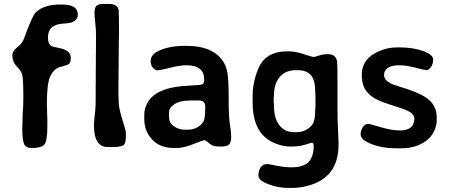

<svg xmlns="http://www.w3.org/2000/svg" viewBox="-20 -742 2273 972"><path d="M294.9 -719.2Q374 -718.8 374 -668.9Q374 -643.6 349.6 -630.9Q338.4 -625 298.8 -622.3Q259.3 -619.6 241 -602.1Q222.7 -584.5 222.7 -552.5Q222.7 -520.5 240.2 -508.8Q244.6 -505.9 275.9 -499.8Q307.1 -493.7 322.8 -481.9Q338.4 -470.2 338.4 -448Q338.4 -425.8 329.8 -419.2Q321.3 -412.6 300.8 -407.2Q280.3 -401.9 278.8 -401.4Q251.5 -391.1 234.4 -355.7Q217.3 -320.3 217.3 -216.8L218.3 -182.6Q218.8 -171.4 218.8 -160.2L219.7 -137.7Q219.7 -120.6 219.7 -103.5Q219.7 -25.9 203.6 -9.3Q187.5 7.3 139.2 7.3Q111.3 7.3 102.1 -12.5Q92.8 -32.2 92.8 -91.8L95.2 -171.4L95.7 -182.6L96.7 -194.3Q97.7 -209.5 97.7 -216.8L98.1 -239.3V-262.2Q98.1 -345.7 91.8 -365.7Q85.4 -385.7 64 -407.2Q42.5 -428.7 42.5 -462.4Q42.5 -483.4 67.9 -503.2Q93.3 -522.9 101.6 -546.9Q143.1 -662.6 162.6 -680.7Q204.1 -719.2 283.7 -719.2Z M617.2 -71.3V-49.3Q617.2 -13.7 602.8 -5.6Q588.4 2.4 551.8 2.4H525.9Q455.6 2.4 455.6 -107.9V-115.7L458.5 -147.9Q460 -162.1 460 -163.6L461.9 -179.2Q464.4 -206.1 464.4 -241.2V-311.5L464.8 -329.1V-382.8L465.3 -410.2V-463.9L465.8 -481.9V-535.6L466.3 -553.7Q466.3 -593.3 462.4 -624.5Q458.5 -655.8 458.5 -679Q458.5 -702.1 468 -712.2Q477.5 -722.2 505.9 -722.2H531.7Q575.7 -721.7 580.6 -691.4Q582.5 -677.7 582.5 -569.8L582 -560.5Q582 -551.8 582 -543L581.5 -534.2Q581.5 -525.4 581.5 -516.6L581.1 -489.7V-454.1L580.6 -444.8V-400.4L580.1 -391.1V-346.7L579.6 -319.8V-265.6L580.6 -231Q580.6 -195.3 598.9 -138.2Q617.2 -81.1 617.2 -71.3Z M836.4 -143.6Q836.4 -118.7 861.3 -102.1Q886.2 -85.4 915 -85.4H929.2Q978.5 -85.4 1006.3 -121.1Q1018.6 -136.7 1018.6 -184.6L1019 -190.4V-202.6Q1019 -233.4 986.3 -233.4H946.8Q893.1 -233.4 864.3 -215.3Q835.4 -197.3 835.4 -171.4V-153.3Q836.4 -146.5 836.4 -143.6ZM1013.7 -339.8Q1013.7 -411.6 923.3 -411.6Q890.1 -411.6 840.6 -398.9Q791 -386.2 777.8 -386.2Q764.6 -386.2 753.7 -399.4Q742.7 -412.6 742.7 -432.6Q742.7 -465.3 781.7 -483.9Q836.4 -509.8 913.6 -509.8H925.8Q1051.3 -509.8 1104.5 -438.5Q1125 -411.1 1131.3 -373.3Q1137.7 -335.4 1137.7 -241.9Q1137.7 -148.4 1144 -110.8Q1150.4 -73.2 1150.4 -48.1Q1150.4 -22.9 1140.6 -11.5Q1130.9 0 1098.6 0Q1066.4 0 1054.2 -6.3Q1042 -12.7 1031.5 -22.5Q1021 -32.2 1014.6 -32.2Q1008.3 -32.2 958.5 -12.5Q908.7 7.3 872.6 7.3H860.8Q790.5 7.3 750.5 -35.4Q710.4 -78.1 710.4 -138.7V-162.6Q710.4 -191.4 726.1 -220.7Q769 -301.8 938.5 -308.6Q997.1 -311 1005.4 -315.7Q1013.7 -320.3 1013.7 -339.8Z M1367.2 -202.6Q1367.2 -144 1394 -108.4Q1420.9 -72.8 1469.7 -72.8H1479Q1526.9 -72.8 1557.1 -106Q1575.2 -125.5 1575.2 -175.3Q1576.2 -185.1 1576.2 -189.5L1577.1 -212.9V-250.5L1576.7 -255.4V-264.6Q1575.7 -274.4 1575.7 -278.8Q1575.7 -335.9 1554.2 -361.3Q1532.7 -386.7 1486.3 -386.7H1476.6Q1425.3 -386.7 1396 -352.1Q1366.7 -317.4 1366.7 -256.8L1365.7 -247.1V-227.1Q1367.2 -212.4 1367.2 -202.6ZM1693.8 -9.3Q1693.8 147 1557.1 192.9Q1507.3 209.5 1455.6 209.5H1441.4Q1387.2 209.5 1337.6 190.2Q1288.1 170.9 1288.1 146.5Q1288.1 122.1 1299.6 105.2Q1311 88.4 1333.5 88.4Q1338.9 88.4 1379.6 96.7Q1420.4 105 1455.1 105Q1516.1 105 1542 78.1Q1567.9 51.3 1567.9 -2Q1567.9 -19.5 1557.6 -19.5L1522 -8.8Q1492.2 0 1452.6 0Q1413.1 0 1374.5 -15.6Q1335.4 -31.2 1310.1 -58.6Q1258.8 -113.8 1258.8 -225.6Q1258.8 -226.6 1258.8 -227.5V-255.9Q1258.8 -304.7 1273.2 -354Q1287.6 -403.3 1306.6 -428.2Q1347.7 -481.9 1430.7 -481.9H1443.8Q1471.2 -481.9 1506.8 -471.2L1531.2 -463.4Q1562.5 -453.6 1567.9 -453.6Q1573.2 -453.6 1595 -460.7Q1616.7 -467.8 1640.6 -467.8Q1680.2 -467.8 1686.5 -430.7Q1688.5 -419.4 1688.5 -327.6V-181.6L1689 -168Q1689 -154.3 1689 -140.6L1693.8 -22.5Z M1811.5 -362.8Q1811.5 -451.7 1912.6 -488.3Q1948.7 -502 1991.7 -502H2004.9Q2069.8 -502 2121.3 -484.1Q2172.9 -466.3 2172.9 -439.5Q2172.9 -418.5 2161.9 -402.8Q2150.9 -387.2 2139.9 -387.2Q2128.9 -387.2 2083 -399.4Q2037.1 -411.6 2000.7 -411.6Q1964.4 -411.6 1944.3 -398.9Q1924.3 -386.2 1924.3 -362.3Q1924.3 -338.4 1955.6 -320.8Q1968.8 -313.5 2004.9 -302.7Q2111.3 -271.5 2151.1 -237.1Q2190.9 -202.6 2190.9 -146.5V-133.8Q2190.9 -104.5 2176.8 -76.2Q2162.6 -47.9 2138.2 -29.8Q2086.4 8.8 2011.2 8.8H1984.4Q1915 8.8 1860.4 -12.7Q1805.7 -34.2 1805.7 -61.5Q1805.7 -88.9 1824.7 -107.9Q1831.5 -114.7 1849.1 -114.7Q1851.1 -114.7 1907.7 -98.1Q1965.3 -81.5 2004.4 -81.5Q2077.6 -81.5 2077.6 -143.1Q2077.6 -165 2041 -182.6Q2024.9 -190.4 1955.6 -212.2Q1886.2 -233.9 1860.1 -255.1Q1834 -276.4 1822.8 -300.8Q1811.5 -325.2 1811.5 -362.8Z"/></svg>

Font: Averia Sans Libre
Style: Bold
Weight: 700
Version: Version 1.002